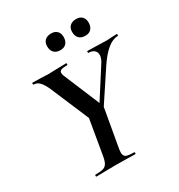

<svg xmlns="http://www.w3.org/2000/svg" viewBox="-189 -934 986 1059"><g transform="rotate(-30 304.0 -404.5)"><path d="M294 -282 450 -526Q467 -552 467 -573Q467 -591 454.5 -602Q442 -613 420 -613Q416 -613 416 -619Q416 -625 420 -625L469 -624Q513 -622 538 -622Q553 -622 573 -624L605 -625Q608 -625 608 -619Q608 -613 605 -613Q542 -613 469 -504L311 -265ZM117 -12Q150 -12 166 -17Q182 -22 190.5 -36.5Q199 -51 204 -81L243 -310L344 -319L302 -81Q298 -62 298 -47Q298 -26 311.5 -19Q325 -12 363 -12Q366 -12 366 -6Q366 0 363 0Q331 0 313 -1L241 -2L167 -1Q149 0 117 0Q113 0 113 -6Q113 -12 117 -12ZM70 -613Q66 -613 66 -619Q66 -625 70 -625L117 -624Q151 -622 167 -622Q190 -622 236 -624L282 -625Q286 -625 286 -619Q286 -613 282 -613Q256 -613 244.5 -608.5Q233 -604 233 -592Q233 -582 237 -573L344 -317L254 -271L139 -542Q123 -579 106.5 -596Q90 -613 70 -613ZM398 -758Q398 -782 412.5 -795.5Q427 -809 452 -809Q476 -809 489.5 -795.5Q503 -782 503 -758Q503 -732 489.5 -717.5Q476 -703 452 -703Q426 -703 412 -717.5Q398 -732 398 -758ZM239 -758Q239 -782 253.5 -795.5Q268 -809 293 -809Q317 -809 330.5 -795.5Q344 -782 344 -758Q344 -732 330.5 -717.5Q317 -703 293 -703Q267 -703 253 -717.5Q239 -732 239 -758Z"/></g></svg>

Font: Cormorant Infant
Style: Bold Italic
Weight: 700
Italic angle: -10°
Designer: Christian Thalmann (Catharsis Fonts)
Foundry: Catharsis Fonts
Version: Version 4.000